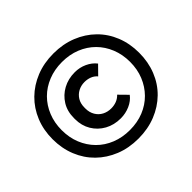

<svg xmlns="http://www.w3.org/2000/svg" viewBox="-172 -972 1239 1239"><g transform="rotate(-45 447.5 -352.5)"><path d="M447 36Q360 36 288 7Q216 -22 163 -74Q110 -126 81 -197.5Q52 -269 52 -353Q52 -437 81 -508Q110 -579 163 -631Q216 -683 288 -712Q360 -741 447 -741Q534 -741 606.5 -712Q679 -683 732 -631Q785 -579 813.5 -508Q842 -437 842 -353Q842 -269 813.5 -197.5Q785 -126 732 -74Q679 -22 606.5 7Q534 36 447 36ZM459 -137Q398 -137 350 -163.5Q302 -190 274 -236.5Q246 -283 246 -343V-352Q246 -414 274.5 -460Q303 -506 351 -532Q399 -558 459 -558Q503 -558 542 -540Q581 -522 605 -491L547 -432Q531 -451 508 -460Q485 -469 459 -469Q427 -469 400.5 -455Q374 -441 358 -415Q342 -389 342 -352V-343Q342 -308 358 -281Q374 -254 401 -240Q428 -226 461 -226Q486 -226 509 -234.5Q532 -243 550 -262L607 -204Q583 -172 543 -154.5Q503 -137 459 -137ZM447 -42Q516 -42 573 -65Q630 -88 671.5 -130Q713 -172 736 -228.5Q759 -285 759 -353Q759 -420 736 -477Q713 -534 671.5 -575.5Q630 -617 573 -640Q516 -663 447 -663Q379 -663 321.5 -640Q264 -617 222.5 -575.5Q181 -534 158 -477Q135 -420 135 -353Q135 -285 158 -228.5Q181 -172 222.5 -130Q264 -88 321.5 -65Q379 -42 447 -42Z"/></g></svg>

Font: SUSE Thin SemiBold
Style: Regular
Weight: 600
Version: Version 1.000